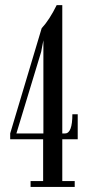

<svg xmlns="http://www.w3.org/2000/svg" viewBox="-20 -734 355 754"><path d="M100.1 0V-22.9H149.4V-187H20V-210L143.6 -623Q174.3 -656.2 202.6 -713.9H224.6V-210H235.4Q264.2 -210 264.2 -285.2H285.2V-187H224.6V-22.9H273.4V0ZM150.4 -575.7 141.6 -530.3 44.4 -210H150.4Z"/></svg>

Font: Imbue
Style: Regular
Weight: 400
Designer: Tyler Finck
Foundry: Etcetera Type Company
Version: Version 0.910